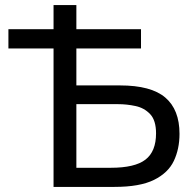

<svg xmlns="http://www.w3.org/2000/svg" viewBox="-20 -733 766 753"><path d="M190 0V-543H13V-618.5H190V-713H279.5V-618.5H533V-543H279.5V-398H450.5Q572.5 -398 628.2 -350.5Q684 -303 684 -208Q684 -149 661.8 -102Q639.5 -55 584 -27.5Q528.5 0 429 0ZM279.5 -75H414.5Q509 -75 550.5 -107Q592 -139 592 -210Q592 -261 568.8 -285.5Q545.5 -310 511.2 -317.2Q477 -324.5 443.5 -324.5H279.5Z"/></svg>

Font: Commissioner
Style: Regular
Weight: 400
Designer: Kostas Bartsokas
Foundry: Kostas Bartsokas
Version: Version 1.000; ttfautohint (v1.8.3)